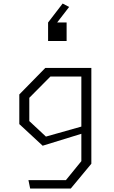

<svg xmlns="http://www.w3.org/2000/svg" viewBox="-20 -894 660 1114"><path d="M145 151H362.5L452 41V-139.5V-149.5V-500H510V56L390.5 200H155ZM92 -174V-346L243 -500H485.5V-450H272.5L150 -326.5V-191.5L246.5 -101.5L485.5 -169V-128L227.5 -48.5ZM366.5 -656H259V-763.5L343.5 -873.5L381 -853.5L290 -735.5V-763.5H366.5Z"/></svg>

Font: Monaspace Krypton Var
Style: Regular
Weight: 400
Designer: Riley Cran and the Lettermatic Team
Version: Version 1.101 (Monaspace Krypton Var)